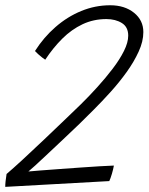

<svg xmlns="http://www.w3.org/2000/svg" viewBox="-27 -702 565 730"><path d="M406 -72.5Q405 -66.5 403 -58.2Q401 -50 398.5 -41.2Q396 -32.5 393.2 -25Q390.5 -17.5 388.5 -13.5L-7 8.5Q-7 4.5 -6.8 -1Q-6.5 -6.5 -5.8 -12.8Q-5 -19 -4 -26.2Q-3 -33.5 -2 -40.5Q20.5 -59.5 58.2 -94.2Q96 -129 140 -170.8Q184 -212.5 225.5 -252.5Q250 -275.5 281 -306Q312 -336.5 343.2 -371Q374.5 -405.5 401.2 -440.5Q428 -475.5 444.2 -508Q460.5 -540.5 460.5 -566.5Q460.5 -599.5 436.2 -614.5Q412 -629.5 377.5 -629.5Q328.5 -629.5 286.8 -609.8Q245 -590 210 -555.2Q175 -520.5 145 -475Q141 -477.5 133.5 -483.2Q126 -489 118.2 -496Q110.5 -503 106 -508Q139 -560 184 -599.2Q229 -638.5 282 -660.2Q335 -682 392 -682Q447 -682 482.5 -653.5Q518 -625 518 -580Q518 -544.5 500.2 -505.8Q482.5 -467 454.5 -428Q426.5 -389 393.8 -352.8Q361 -316.5 330 -285.5Q305.5 -260.5 275.2 -231.2Q245 -202 213.8 -172.8Q182.5 -143.5 155 -117.5Q127.5 -91.5 107.8 -73.5Q88 -55.5 81 -50Q95 -51.5 125.5 -53.8Q156 -56 195.5 -59Q235 -62 275.8 -64.8Q316.5 -67.5 351.2 -69.8Q386 -72 406 -72.5Z"/></svg>

Font: Grandstander Thin ExtraLight
Style: Italic
Weight: 250
Italic angle: -15°
Version: Version 1.200